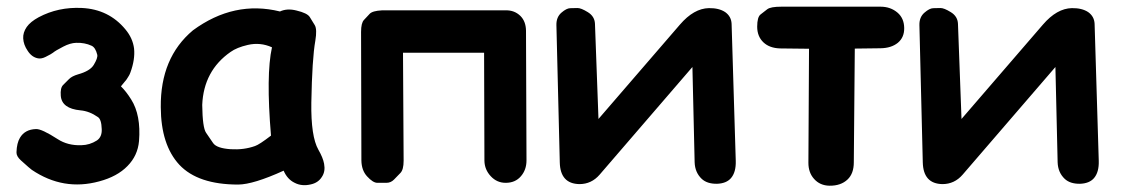

<svg xmlns="http://www.w3.org/2000/svg" viewBox="-20 -536 3427 586"><path d="M218.3 -309.1Q199.7 -303.7 190.7 -294.7Q181.6 -285.6 172.6 -276.6Q163.6 -267.6 165.5 -243.7Q168.5 -204.6 225.6 -199.2Q252.9 -196.8 278.8 -178.7Q289.6 -171.9 290.5 -141.6Q291.5 -118.2 275.9 -107.4Q253.9 -93.3 228.5 -92.8Q187 -91.3 156.2 -111.3Q106.9 -143.1 89.8 -142.1Q56.2 -141.1 41 -115.7Q31.2 -99.6 30.3 -71.3Q29.8 -59.1 43.9 -46.4Q73.2 -20 77.1 -17.6Q173.3 47.4 282.7 17.6Q337.9 2.9 369.1 -29.3Q400.4 -61 404.3 -105.5Q410.6 -184.6 380.4 -232.4Q365.2 -256.8 349.1 -272.5Q359.4 -285.2 361.3 -287.4Q363.3 -289.6 365 -291.7Q366.7 -293.9 368.9 -297.6Q371.1 -301.3 373.3 -304.7Q375.5 -308.1 377.9 -314.5Q392.6 -354.5 389.2 -387.7Q385.3 -419.4 362.8 -446.3Q312 -507.8 229.5 -511.7Q157.7 -515.1 98.1 -483.4Q72.8 -469.7 61.5 -453.6Q49.8 -436.5 50.8 -418.9Q51.8 -399.4 64.5 -380.9Q77.1 -361.3 96.2 -357.9Q106.4 -356 119.1 -362.3Q137.7 -371.6 141.6 -375Q148.9 -381.3 172.9 -393.6Q194.3 -404.8 212.4 -405.3Q238.3 -406.2 259.3 -396.5Q271.5 -391.1 276.9 -368.7Q278.8 -358.9 266.1 -337.9Q254.9 -319.3 218.3 -309.1Z M845.7 -15.1Q856.9 11.2 879.4 22Q900.9 33.2 928.2 26.9Q951.2 22 962.4 3.9Q973.6 -12.7 969.2 -36.1Q965.8 -54.7 951.7 -79.1Q928.7 -119.6 930.2 -222.7Q932.6 -356.9 942.4 -411.6Q948.2 -446.8 940.7 -459.2Q933.1 -471.7 925.5 -483.9Q918 -496.1 884.8 -503.9Q856.4 -511.2 834.5 -501Q694.3 -535.6 568.8 -443.4Q469.2 -359.9 470.7 -209Q471.2 -93.8 527.3 -33.2Q584 27.3 707 27.3Q753.4 26.9 845.7 -15.1ZM684.1 -80.6Q641.1 -83.5 630.4 -99.4Q619.6 -115.2 608.9 -130.9Q598.1 -146.5 597.2 -215.8Q601.6 -320.3 683.6 -377.4Q702.6 -391.1 736.3 -398.9Q774.4 -407.7 810.1 -391.6Q791.5 -308.1 807.1 -122.1Q771.5 -94.7 758.3 -90.3Q724.1 -78.1 684.1 -80.6Z M1145.5 -504.4Q1116.7 -502.9 1108.2 -493.7Q1099.6 -484.4 1090.8 -475.1Q1082 -465.8 1082 -438.5L1083 -46.4Q1083.5 -16.1 1100.1 2Q1118.2 22 1131.8 22Q1145.5 22 1159.2 22Q1172.9 22 1182.6 12Q1192.4 2 1202.1 -8.1Q1211.9 -18.1 1211.9 -45.4L1210 -375H1457.5L1458.5 -45.4Q1459 -18.1 1478 2Q1496.6 22 1523.4 22Q1552.7 22 1569.8 2Q1586.9 -17.6 1586.9 -46.4L1585.4 -442.4Q1585 -470.7 1568.4 -487.3Q1549.8 -505.4 1522.9 -504.4Z M1688.5 -40.5Q1689.9 24.9 1748.5 25.9Q1785.2 25.9 1810.1 -2.9L2093.3 -331.5L2100.1 -40.5Q2101.1 -9.8 2121.6 9.8Q2138.2 25.4 2168.5 24.9Q2196.8 23.9 2210.9 7.8Q2226.6 -10.3 2225.6 -44.9L2212.9 -463.4Q2211.9 -485.8 2193.4 -499Q2174.3 -511.7 2143.6 -511.2Q2097.7 -510.3 2055.2 -460.9L1806.6 -172.9L1795.9 -463.4Q1794.9 -486.3 1773.9 -499Q1753.4 -511.7 1742.4 -511.5Q1731.4 -511.2 1720.2 -511Q1709 -510.7 1693.8 -497.6Q1677.7 -483.9 1678.2 -459.5Z M2588.9 -387.7 2585.9 -40.5Q2585.9 -6.3 2566.9 11.7Q2546.4 31.2 2511.7 30.8Q2482.4 30.3 2464.4 9.8Q2447.3 -9.3 2447.3 -39.1L2449.2 -387.2L2360.8 -388.2Q2328.6 -389.2 2310.1 -406.7Q2291 -424.8 2291 -454.6Q2291 -483.9 2301.3 -491.9Q2311.5 -500 2321.8 -507.8Q2332 -515.6 2364.7 -515.6H2667.5Q2698.2 -515.6 2719.7 -497.1Q2739.3 -480 2739.7 -450.7Q2740.2 -421.9 2720.2 -405.3Q2700.2 -389.2 2667.5 -388.7Q2628.4 -388.2 2588.9 -387.7Z M2796.4 -40.5Q2797.9 24.9 2856.4 25.9Q2893.1 25.9 2918 -2.9L3201.2 -331.5L3208 -40.5Q3209 -9.8 3229.5 9.8Q3246.1 25.4 3276.4 24.9Q3304.7 23.9 3318.8 7.8Q3334.5 -10.3 3333.5 -44.9L3320.8 -463.4Q3319.8 -485.8 3301.3 -499Q3282.2 -511.7 3251.5 -511.2Q3205.6 -510.3 3163.1 -460.9L2914.6 -172.9L2903.8 -463.4Q2902.8 -486.3 2881.8 -499Q2861.3 -511.7 2850.3 -511.5Q2839.4 -511.2 2828.1 -511Q2816.9 -510.7 2801.8 -497.6Q2785.6 -483.9 2786.1 -459.5Z"/></svg>

Font: Comic Relief
Style: Bold
Weight: 700
Designer: Jeff Davis
Foundry: Loudifier
Version: Version 1.200; ttfautohint (v1.8.4.7-5d5b)